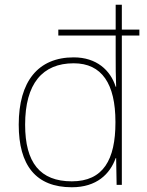

<svg xmlns="http://www.w3.org/2000/svg" viewBox="-20 -780 622 810"><path d="M283 10C388 10 444 -46 468 -113H470L472 0H494V-630H568V-655H494V-760H468V-655H226V-630H468V-543C468 -501 468 -459 470 -414H468C446 -484 387 -538 291 -538C141 -538 59 -437 59 -254C59 -83 131 10 283 10ZM283 -15C149 -15 86 -94 86 -254C86 -427 159 -513 291 -513C410 -513 467 -426 467 -266V-263C467 -107 416 -15 283 -15Z"/></svg>

Font: Noto Sans Sinhala Thin
Style: Regular
Weight: 100
Designer: Jelle Bosma - Monotype Design Team
Foundry: Monotype Imaging Inc.
Version: Version 2.006